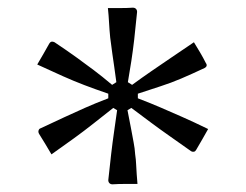

<svg xmlns="http://www.w3.org/2000/svg" viewBox="-20 -551 640 500"><path d="M326 -531Q331 -531 334 -528Q337 -525 337 -520Q333 -478 329.5 -448Q326 -418 322 -392Q318 -366 313 -337L324 -330Q350 -349 374 -365.5Q398 -382 424.5 -400Q451 -418 485 -441Q493 -428 501 -414.5Q509 -401 516 -387Q519 -383 518 -379.5Q517 -376 513 -374Q479 -358 452 -346.5Q425 -335 398.5 -326.5Q372 -318 339 -307V-295Q373 -282 399.5 -270.5Q426 -259 454.5 -246.5Q483 -234 522 -215Q515 -202 507 -188.5Q499 -175 491 -161Q489 -157 485.5 -156Q482 -155 478 -157Q447 -179 422 -196.5Q397 -214 373.5 -231.5Q350 -249 322 -270L312 -264Q318 -235 321.5 -215Q325 -195 328 -180Q331 -165 332 -149Q334 -136 334.5 -123Q335 -110 336 -97.5Q337 -85 338 -72Q322 -72 305 -72Q288 -72 273 -71Q268 -71 265 -74Q262 -77 262 -82Q266 -120 269.5 -150Q273 -180 277 -207.5Q281 -235 285 -264L275 -270Q247 -248 223 -229Q199 -210 173.5 -191.5Q148 -173 114 -149Q106 -163 98 -176Q90 -189 82 -202Q79 -207 80.5 -211.5Q82 -216 86 -217Q120 -233 147 -245.5Q174 -258 201 -270Q228 -282 262 -295V-307Q227 -319 199.5 -329.5Q172 -340 144 -352.5Q116 -365 77 -383Q85 -397 93 -410.5Q101 -424 108 -437Q111 -442 114.5 -442.5Q118 -443 122 -441Q155 -419 178.5 -402Q202 -385 224 -368.5Q246 -352 272 -330L283 -337Q280 -360 277.5 -377Q275 -394 272.5 -411.5Q270 -429 267 -453Q265 -473 264 -492Q263 -511 261 -530Q277 -530 294 -530Q311 -530 326 -531Z"/></svg>

Font: Recursive Monospace Light
Style: Regular
Weight: 300
Version: Version 1.047